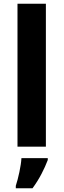

<svg xmlns="http://www.w3.org/2000/svg" viewBox="-20 -780 338 1021"><path d="M224 0V-760H73V0ZM234 71V61H94C92 101 77 169 64 208V221H153C190 171 216 118 234 71Z"/></svg>

Font: Noto Sans Canadian Aboriginal
Style: Bold
Weight: 700
Designer: Monotype Design Team, Typotheque's Kevin King
Foundry: Monotype Imaging Inc.
Version: Version 2.004